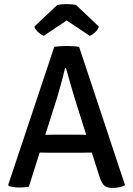

<svg xmlns="http://www.w3.org/2000/svg" viewBox="-20 -912 652 939"><path d="M245.5 -683Q258 -685 276.2 -686Q294.5 -687 307.5 -687Q320 -687 338 -686Q356 -685 367 -682.5L591.5 -6.5Q580 0.5 563.2 3.8Q546.5 7 529.5 7Q504 7 490.2 -4.5Q476.5 -16 466 -49.5L356 -397Q342 -440.5 328 -489.5Q314 -538.5 303 -578H298Q293 -555.5 285.8 -529Q278.5 -502.5 271.5 -477.2Q264.5 -452 259 -433.5L121 1Q111 3 99.2 4Q87.5 5 75 5Q61 5 47.2 3Q33.5 1 23 -2L20 -7.5ZM232 -165Q227.5 -165 213.2 -165.2Q199 -165.5 184.8 -165.8Q170.5 -166 165.5 -166H116L149 -252.5H192.5Q197.5 -252.5 210 -252.8Q222.5 -253 235.2 -253.2Q248 -253.5 252.5 -253.5H352Q357 -253.5 369.5 -253.2Q382 -253 395.2 -252.8Q408.5 -252.5 413 -252.5H458L486.5 -166H437Q432 -166 417.5 -165.8Q403 -165.5 388.8 -165.2Q374.5 -165 369.5 -165ZM351.5 -888 463.5 -782Q458 -765.5 444.2 -753.2Q430.5 -741 418.5 -737L306 -812L194 -737Q182 -741 168 -753.2Q154 -765.5 148 -782L260.5 -888Q269.5 -889.5 281.5 -890.8Q293.5 -892 306 -892Q318.5 -892 330.2 -890.8Q342 -889.5 351.5 -888Z"/></svg>

Font: Signika
Style: Regular
Weight: 400
Designer: Anna Giedry
Foundry: Anna Giedry
Version: Version 2.001